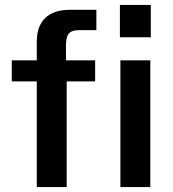

<svg xmlns="http://www.w3.org/2000/svg" viewBox="-20 -763 705 783"><path d="M595 -743H469V-611H595ZM368 -517H249V-577C249 -621 261 -640 301 -640H373V-723H264C177 -723 130 -677 130 -594V-517H28V-431H130V0H252V-431H368ZM593 -517H471V0H593Z"/></svg>

Font: United Sans SemiBold
Style: Regular
Weight: 600
Designer: Pablo Impallari, Rodrigo Fuenzalida (Modified by Dan O. Williams)
Version: Version 1.000;PS 001.000;hotconv 1.0.88;makeotf.lib2.5.64775